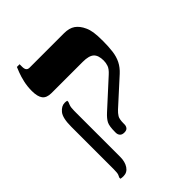

<svg xmlns="http://www.w3.org/2000/svg" viewBox="-221 -694 952 952"><g transform="rotate(-45 254.5 -218.5)"><path d="M226 10Q210 10 202.5 1.5Q195 -7 195 -20V-25Q195 -66 204 -83.5Q213 -101 236 -122L374 -248Q395 -267 400.5 -283Q406 -299 406 -315Q406 -352 388.5 -368Q371 -384 328 -384H109Q75 -384 61 -402.5Q47 -421 47 -460Q47 -492 53.5 -520.5Q60 -549 68 -569.5Q76 -590 79 -597H98V-579Q98 -564 103.5 -557Q109 -550 121 -550H362Q399 -550 421 -534.5Q443 -519 457 -488Q465 -471 468.5 -448.5Q472 -426 472 -385Q472 -347 468 -315.5Q464 -284 451.5 -259Q439 -234 415 -212L284 -93Q271 -81 263 -68Q255 -55 255 -25V-19Q255 -7 248.5 1.5Q242 10 226 10ZM70 160Q58 160 50 158V150Q52 146 56 137Q60 128 60 101V-197Q60 -258 79 -281Q98 -304 121 -304Q129 -304 137 -302V-294Q135 -290 130.5 -277.5Q126 -265 126 -241V81Q126 115 111 137.5Q96 160 70 160Z"/></g></svg>

Font: Frank Ruhl Libre
Style: Bold
Weight: 700
Designer: Yanek Iontef
Foundry: Fontef
Version: Version 6.004